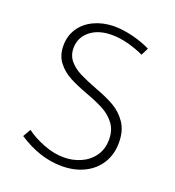

<svg xmlns="http://www.w3.org/2000/svg" viewBox="-132 -817 844 928"><g transform="rotate(20 290.5 -353.0)"><path d="M302 -671Q232 -671 190 -636.5Q148 -602 148 -548Q148 -510 170.5 -483.5Q193 -457 228 -439.5Q263 -422 318 -401Q378 -379 417.5 -356Q457 -333 484 -293.5Q511 -254 511 -192Q511 -133 483 -87.5Q455 -42 404.5 -17Q354 8 289 8Q176 8 65 -65L88 -105Q125 -77 179 -56Q233 -35 284 -35Q329 -35 369.5 -52.5Q410 -70 435.5 -105.5Q461 -141 461 -191Q461 -238 437.5 -270Q414 -302 378.5 -321.5Q343 -341 289 -361Q229 -383 190 -403.5Q151 -424 124.5 -458Q98 -492 98 -543Q98 -593 123.5 -631.5Q149 -670 194.5 -691.5Q240 -713 296 -714Q344 -714 395.5 -701Q447 -688 487 -668L468 -630Q432 -647 388 -659Q344 -671 302 -671Z"/></g></svg>

Font: Josefin Sans Light
Style: Regular
Weight: 300
Designer: Santiago Orozco
Foundry: Typemade
Version: Version 2.000